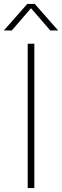

<svg xmlns="http://www.w3.org/2000/svg" viewBox="-47 -964 318 984"><path d="M95 0V-740H129V0ZM251 -808H210.5L112 -922L13.5 -808H-27L93 -944H131Z"/></svg>

Font: Encode Sans Thin
Style: Regular
Weight: 250
Designer: Multiple Designers
Foundry: Impallari Type
Version: Version 2.000